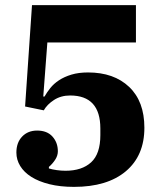

<svg xmlns="http://www.w3.org/2000/svg" viewBox="-20 -718 640 750"><path d="M269 12Q215 12 173 1.5Q131 -9 102.5 -27Q74 -45 59 -69.5Q44 -94 44 -122Q44 -161 66.5 -184.5Q89 -208 125 -208Q164 -208 185 -184.5Q206 -161 206 -127Q206 -110 195.5 -94Q185 -78 171 -66V-60Q184 -56 201.5 -53.5Q219 -51 236 -51Q300 -51 336 -84Q372 -117 372 -190V-216Q372 -345 254 -345Q218 -345 191 -327.5Q164 -310 151 -287L78 -302L105 -698H511V-552H165L149 -341H154Q163 -357 176.5 -374Q190 -391 210.5 -404.5Q231 -418 259 -426.5Q287 -435 324 -435Q425 -435 484.5 -378.5Q544 -322 544 -219Q544 -110 471.5 -49Q399 12 269 12Z"/></svg>

Font: IBM Plex Serif
Style: Bold
Weight: 700
Designer: Mike Abbink, Paul van der Laan, Pieter van Rosmalen
Foundry: Bold Monday
Version: Version 2.008